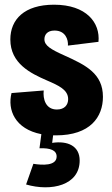

<svg xmlns="http://www.w3.org/2000/svg" viewBox="-20 -562 475 817"><path d="M218 14C365 14 418 -65 418 -150C418 -249 345 -285 254 -326C196 -352 169 -368 169 -395C169 -413 180 -432 212 -432C259 -432 271 -393 269 -368L399 -384C407 -465 348 -542 210 -542C83 -542 24 -479 24 -394C24 -292 110 -250 179 -220C230 -198 270 -180 270 -140C270 -116 255 -96 222 -96C174 -96 162 -141 166 -177L29 -166C11 -94 44 -13 156 9L148 69C195 67 221 78 221 104C221 145 158 141 122 135L91 223C198 254 319 227 319 121C319 59 268 36 202 46L206 14C210 14 214 14 218 14Z"/></svg>

Font: Bricolage Grotesque 10pt Condensed ExtraBold
Style: Regular
Weight: 800
Width: 3
Designer: Mathieu Triay
Foundry: Atelier Triay
Version: Version 1.000;gftools[0.9.29]